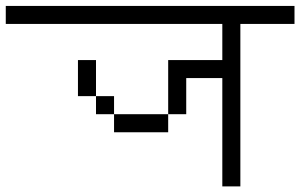

<svg xmlns="http://www.w3.org/2000/svg" viewBox="-20 -708 1040 665"><path d="M1000 -625V-687.5H0V-625H750Q750 -625 750 -500H562.5V-312.5H375V-250H562.5V-312.5H625Q625 -312.5 625 -437.5H750Q750 -437.5 750 -62.5H812.5V-625ZM375 -312.5V-375H312.5V-312.5ZM312.5 -375Q312.5 -375 312.5 -500H250Q250 -500 250 -375Z"/></svg>

Font: Unifont
Style: Regular
Weight: 500
Version: Version 15.1.04